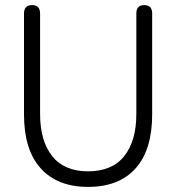

<svg xmlns="http://www.w3.org/2000/svg" viewBox="-20 -720 691 752"><path d="M325 12Q205 12 139.5 -60.5Q74 -133 74 -272V-667Q74 -700 106 -700Q137 -700 137 -667V-274Q137 -168 184.5 -108.5Q232 -49 325 -49Q419 -49 466.5 -108.5Q514 -168 514 -274V-667Q514 -700 545 -700Q576 -700 576 -667V-272Q576 -133 511 -60.5Q446 12 325 12Z"/></svg>

Font: Shin Retro Maru Gothic Regular
Style: Regular
Weight: 400
Designer: Iose
Foundry: Typographish
Version: Version 1.002